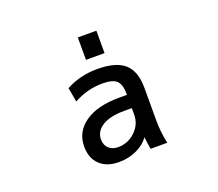

<svg xmlns="http://www.w3.org/2000/svg" viewBox="-124 -915 1248 1100"><g transform="rotate(-20 500.0 -365.0)"><path d="M267.6 -141.6Q267.6 -229.5 342.3 -282.7Q417 -335.9 553.7 -335.9H599.6V-336.9Q599.6 -398.4 575.7 -421.9Q551.8 -445.3 489.3 -445.3Q396.5 -445.3 313.5 -399.4L297.9 -486.3Q383.8 -533.2 489.3 -533.2Q603.5 -533.2 655.3 -486.8Q707 -440.4 707 -339.8V-141.6Q707 -70.3 722.7 1H621.1Q613.3 -43 610.4 -73.2Q584 -36.1 537.1 -13.7Q487.3 10.7 425.8 10.7Q352.5 10.7 310.1 -29.3Q267.6 -69.3 267.6 -141.6ZM447.3 -604.5V-741.2H560.5V-604.5ZM599.6 -254.9H553.7Q465.8 -254.9 418.9 -225.1Q372.1 -195.3 372.1 -146.5Q372.1 -111.3 394 -91.3Q416 -71.3 449.2 -71.3Q510.7 -71.3 555.2 -113.8Q599.6 -156.2 599.6 -215.8Z"/></g></svg>

Font: GenEi Gothic M SemiBold
Style: Regular
Weight: 500
Designer: o_tamon (Modified); [Source Han Sans]
Ryoko NISHIZUKA  (kana & ideographs); Paul D. Hunt (Latin, Greek & Cyrillic); Wenl
Version: Version 1.1a;Original Version 1.004